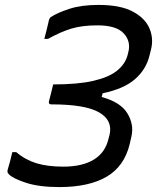

<svg xmlns="http://www.w3.org/2000/svg" viewBox="-20 -740 640 780"><path d="M380 -720Q469 -720 519.5 -693Q570 -666 587.5 -624Q605 -582 593 -537L587 -513Q573 -457 528 -418Q483 -379 397 -361L393 -346Q470 -325 497.5 -279.5Q525 -234 514 -186L507 -155Q485 -64 413 -22Q341 20 221 20Q139 20 85.5 2.5Q32 -15 16 -32Q11 -38 10.5 -41Q10 -44 11 -50Q16 -67 21 -85Q26 -103 30 -122H46Q82 -91 127.5 -77Q173 -63 237 -63Q314 -63 361 -91.5Q408 -120 421 -177L425 -192Q439 -251 382.5 -283.5Q326 -316 189 -316Q176 -316 179 -329Q183 -344 187.5 -362Q192 -380 196 -397Q296 -397 359 -411.5Q422 -426 455 -452.5Q488 -479 498 -515L501 -527Q513 -571 483 -604Q453 -637 376 -637Q313 -637 269 -623.5Q225 -610 175 -582H160Q165 -599 169.5 -618.5Q174 -638 179 -659Q182 -668 187 -671Q213 -688 261.5 -704Q310 -720 380 -720Z"/></svg>

Font: Recursive Sn Lnr St
Style: Italic
Weight: 400
Italic angle: -15°
Version: Version 1.079;hotconv 1.0.112;makeotfexe 2.5.65598; ttfautoh